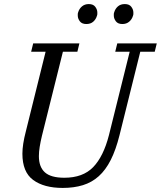

<svg xmlns="http://www.w3.org/2000/svg" viewBox="-20 -911 790 943"><path d="M288 12Q196 12 143 -27Q90 -66 90 -156Q90 -201 107 -266L204 -657H133L143 -698H370L360 -657H289L186 -244Q179 -215 175 -190Q171 -165 171 -144Q171 -91 200.5 -64.5Q230 -38 296 -38Q387 -38 437.5 -90Q488 -142 515 -247L617 -657H546L556 -698H750L740 -657H669L567 -247Q549 -175 524 -125.5Q499 -76 465 -45.5Q431 -15 387 -1.5Q343 12 288 12ZM404 -793Q382 -793 372 -806.5Q362 -820 362 -834Q362 -838 362 -842Q362 -846 364 -851Q369 -868 382.5 -879.5Q396 -891 416 -891Q438 -891 448 -877.5Q458 -864 458 -850Q458 -846 458 -842Q458 -838 456 -833Q451 -816 438 -804.5Q425 -793 404 -793ZM581 -793Q559 -793 549 -806.5Q539 -820 539 -834Q539 -838 539 -842Q539 -846 541 -851Q546 -868 559 -879.5Q572 -891 593 -891Q615 -891 625 -877.5Q635 -864 635 -850Q635 -846 635 -842Q635 -838 633 -833Q628 -816 614.5 -804.5Q601 -793 581 -793Z"/></svg>

Font: IBM Plex Serif
Style: Italic
Weight: 400
Italic angle: -14°
Designer: Mike Abbink, Paul van der Laan, Pieter van Rosmalen
Foundry: Bold Monday
Version: Version 3.001